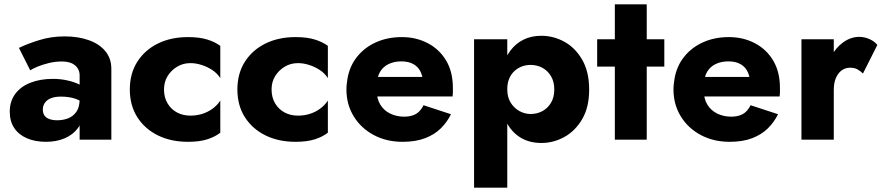

<svg xmlns="http://www.w3.org/2000/svg" viewBox="-20 -640 4046 880"><path d="M176.3 -138.2Q176.3 -155.5 185.9 -169.1Q195.5 -182.7 213.7 -189.9Q231.8 -197.2 258.5 -197.2Q297.2 -197.2 325.2 -187.5Q353.2 -177.8 378 -157.7V-230.3Q367.8 -240.8 344.5 -252.4Q321.2 -264 289.7 -271.2Q258.2 -278.5 222.8 -278.5Q163.5 -278.5 118.5 -260.5Q73.5 -242.5 49.1 -208.6Q24.7 -174.7 24.7 -128.2Q24.7 -84.5 44.9 -53.8Q65.2 -23 102.8 -6.5Q140.5 10 191.2 10Q239.2 10 277.3 -6.5Q315.5 -23 338.3 -54.5Q361 -86 361 -130L345 -186Q345 -149.2 330.4 -128.1Q315.8 -107 292.8 -97.9Q269.8 -88.8 242.3 -88.8Q222.2 -88.8 207.3 -93.9Q192.3 -99 184.3 -109.8Q176.3 -120.7 176.3 -138.2ZM118.5 -317.7Q129.5 -325 151.3 -334.2Q173.2 -343.3 202.4 -350.7Q231.7 -358.2 264.7 -358.2Q302.7 -358.2 323.8 -340.5Q345 -322.8 345 -294V0H490.3V-324.7Q490.3 -371.8 463 -405.2Q435.7 -438.5 387.2 -455.8Q338.7 -473.2 276.5 -473.2Q214.5 -473.2 160.3 -456.3Q106 -439.5 66.7 -420.5Z M731.7 -230Q731.7 -264.5 748.1 -291.1Q764.5 -317.7 791.7 -334.2Q818.8 -350.7 852.7 -350.7Q877.8 -350.7 903.9 -342.3Q930 -334 952.7 -319.2Q975.3 -304.5 989.7 -282V-429.8Q965.7 -447.7 930 -458.8Q894.3 -470 841.5 -470Q763.8 -470 703.9 -440.6Q644 -411.2 609.5 -357.2Q575 -303.2 575 -230Q575 -156.7 609.5 -102.7Q644 -48.8 703.9 -19.4Q763.8 10 841.5 10Q894.3 10 930 -1.5Q965.7 -13 989.7 -31.8V-179Q975.3 -157 953.8 -141.5Q932.3 -126 906.7 -118Q881 -110 852.7 -110Q818.8 -110 791.7 -124.3Q764.5 -138.7 748.1 -165.9Q731.7 -193.2 731.7 -230Z M1224.7 -230Q1224.7 -264.5 1241.1 -291.1Q1257.5 -317.7 1284.7 -334.2Q1311.8 -350.7 1345.7 -350.7Q1370.8 -350.7 1396.9 -342.3Q1423 -334 1445.7 -319.2Q1468.3 -304.5 1482.7 -282V-429.8Q1458.7 -447.7 1423 -458.8Q1387.3 -470 1334.5 -470Q1256.8 -470 1196.9 -440.6Q1137 -411.2 1102.5 -357.2Q1068 -303.2 1068 -230Q1068 -156.7 1102.5 -102.7Q1137 -48.8 1196.9 -19.4Q1256.8 10 1334.5 10Q1387.3 10 1423 -1.5Q1458.7 -13 1482.7 -31.8V-179Q1468.3 -157 1446.8 -141.5Q1425.3 -126 1399.7 -118Q1374 -110 1345.7 -110Q1311.8 -110 1284.7 -124.3Q1257.5 -138.7 1241.1 -165.9Q1224.7 -193.2 1224.7 -230Z M1627 -197.8H2054.2L2037.5 -287.3H1627ZM1920.3 -244.7V-217.8L2054.2 -197.8Q2055.8 -209.8 2055.8 -220.5Q2055.7 -231.2 2055.7 -237.2Q2055.7 -310.2 2025.2 -361.8Q1994.7 -413.5 1941.1 -441.8Q1887.5 -470 1821.8 -470Q1756.7 -470 1704 -446.5Q1651.3 -423 1617.1 -380.3Q1582.8 -337.7 1572.8 -280.7Q1570.8 -268.7 1569.3 -255.8Q1567.8 -243 1567.8 -230Q1567.8 -161 1601.4 -106.5Q1635 -52 1693.3 -21Q1751.5 10 1825 10Q1885.5 10 1928.6 -6.7Q1971.7 -23.3 2000.3 -51.6Q2029 -79.8 2047 -116.5L1921.2 -157.7Q1912.5 -140.2 1900.3 -128.3Q1888.2 -116.5 1870.9 -110.9Q1853.7 -105.3 1832.5 -105.3Q1797.5 -105.3 1768.6 -119.3Q1739.7 -133.2 1723 -160.5Q1706.3 -187.8 1706.3 -230L1708.3 -254.7Q1708.3 -288.3 1722.4 -311.6Q1736.5 -334.8 1761.6 -346.7Q1786.7 -358.7 1819.7 -358.7Q1853.5 -358.7 1876.3 -345.3Q1899.2 -332 1909.7 -306.6Q1920.3 -281.2 1920.3 -244.7Z M2305 220V-460H2152.8V220ZM2680.3 -229.5Q2680.3 -311 2648.5 -366.1Q2616.7 -421.2 2566.8 -448.6Q2516.8 -476 2461.3 -476Q2415.2 -476 2379.7 -458.5Q2344.2 -441 2319.5 -408.3Q2294.8 -375.7 2281.9 -330.8Q2269 -286 2269 -230Q2269 -156 2291.7 -100.4Q2314.3 -44.8 2357.5 -14.7Q2400.7 15.3 2461.3 15.3Q2516.8 15.3 2566.8 -12.2Q2616.7 -39.8 2648.5 -94.2Q2680.3 -148.5 2680.3 -229.5ZM2520.5 -230Q2520.5 -194.2 2505.4 -168.9Q2490.3 -143.7 2465.9 -130.6Q2441.5 -117.5 2411.2 -117.5Q2386.5 -117.5 2362 -130.3Q2337.5 -143.2 2321.3 -168.4Q2305 -193.7 2305 -230.3Q2305 -258.8 2313.8 -279.6Q2322.5 -300.3 2338.1 -314.6Q2353.6 -328.8 2372.8 -335.7Q2392 -342.5 2410.8 -342.5Q2441.2 -342.5 2465.7 -329.4Q2490.2 -316.3 2505.3 -291Q2520.5 -265.8 2520.5 -230Z M2717 -460V-334.7H3024.8V-460ZM2798 -620V0H2944.2V-620Z M3126 -197.8H3553.2L3536.5 -287.3H3126ZM3419.3 -244.7V-217.8L3553.2 -197.8Q3554.8 -209.8 3554.8 -220.5Q3554.7 -231.2 3554.7 -237.2Q3554.7 -310.2 3524.2 -361.8Q3493.7 -413.5 3440.1 -441.8Q3386.5 -470 3320.8 -470Q3255.7 -470 3203 -446.5Q3150.3 -423 3116.1 -380.3Q3081.8 -337.7 3071.8 -280.7Q3069.8 -268.7 3068.3 -255.8Q3066.8 -243 3066.8 -230Q3066.8 -161 3100.4 -106.5Q3134 -52 3192.3 -21Q3250.5 10 3324 10Q3384.5 10 3427.6 -6.7Q3470.7 -23.3 3499.3 -51.6Q3528 -79.8 3546 -116.5L3420.2 -157.7Q3411.5 -140.2 3399.3 -128.3Q3387.2 -116.5 3369.9 -110.9Q3352.7 -105.3 3331.5 -105.3Q3296.5 -105.3 3267.6 -119.3Q3238.7 -133.2 3222 -160.5Q3205.3 -187.8 3205.3 -230L3207.3 -254.7Q3207.3 -288.3 3221.4 -311.6Q3235.5 -334.8 3260.6 -346.7Q3285.7 -358.7 3318.7 -358.7Q3352.5 -358.7 3375.3 -345.3Q3398.2 -332 3408.7 -306.6Q3419.3 -281.2 3419.3 -244.7Z M3801.5 -460H3653.3V0H3801.5ZM3935.2 -303 4001 -433.7Q3989.7 -449.5 3966.4 -460.2Q3943.2 -471 3918.2 -471Q3879.3 -471 3844.6 -446Q3809.8 -421 3787.7 -378Q3765.5 -335 3765.5 -280L3801.5 -227.5Q3801.5 -260.5 3811.4 -283Q3821.3 -305.5 3837.9 -317.6Q3854.5 -329.7 3876.3 -329.7Q3896.3 -329.7 3909.7 -322.3Q3923 -315 3935.2 -303Z"/></svg>

Font: Jost* Book
Style: Regular
Weight: 400
Version: Version 3.000